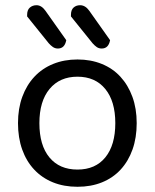

<svg xmlns="http://www.w3.org/2000/svg" viewBox="-20 -703 593 736"><path d="M504 -231Q504 -175 488 -130Q472 -85 442.5 -53Q413 -21 371 -4Q329 13 277 13Q225 13 183 -4Q141 -21 111 -53Q81 -85 65 -130Q49 -175 49 -231Q49 -287 65.5 -332Q82 -377 112 -409Q142 -441 184 -458Q226 -475 277 -475Q328 -475 370 -458Q412 -441 441.5 -409Q471 -377 487.5 -332Q504 -287 504 -231ZM277 -409Q209 -409 170 -362Q131 -315 131 -231Q131 -146 169.5 -99.5Q208 -53 277 -53Q346 -53 384 -100Q422 -147 422 -231Q422 -315 383.5 -362Q345 -409 277 -409ZM84 -640V-646Q84 -665 94.5 -674Q105 -683 120 -683Q139 -683 154 -662L234 -549Q228 -517 202 -517Q191 -517 182.5 -523Q174 -529 167 -537ZM252 -640V-646Q252 -665 262 -674Q272 -683 287 -683Q307 -683 322 -662L402 -549Q396 -517 370 -517Q359 -517 351 -522.5Q343 -528 335 -537Z"/></svg>

Font: Baloo 2
Style: Regular
Weight: 400
Designer: Sarang Kulkarni and Ek Type
Foundry: Ek Type
Version: Version 1.640;hotconv 1.0.111;makeotfexe 2.5.65597; ttfautoh